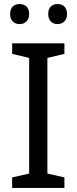

<svg xmlns="http://www.w3.org/2000/svg" viewBox="-20 -928 379 948"><path d="M30 -859C30 -825 51 -809 77 -809C102 -809 124 -825 124 -859C124 -894 102 -908 77 -908C51 -908 30 -894 30 -859ZM218 -859C218 -825 239 -809 264 -809C289 -809 311 -825 311 -859C311 -894 289 -908 264 -908C239 -908 218 -894 218 -859ZM298 0V-52L214 -71V-642L298 -662V-714H40V-662L124 -642V-71L40 -52V0Z"/></svg>

Font: Noto Sans Miao
Style: Regular
Weight: 400
Designer: Monotype Design Team
Foundry: Monotype Imaging Inc.
Version: Version 2.003